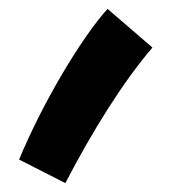

<svg xmlns="http://www.w3.org/2000/svg" viewBox="-20 -220 406 432"><path d="M127 192C189 73 257 -36 323 -113L222 -200C163 -135 75 13 23 139Z"/></svg>

Font: Noto Sans Arabic UI SmCn
Style: Bold
Weight: 700
Width: 4
Designer: Monotype Design Team, Nadine Chahine and Nizar Qandah
Foundry: Monotype Imaging Inc.
Version: Version 2.010